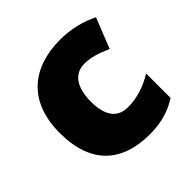

<svg xmlns="http://www.w3.org/2000/svg" viewBox="-152 -698 843 843"><g transform="rotate(-45 269.5 -276.5)"><path d="M318 10C394 10 449 -9 495 -39V-191C446 -160 389 -142 334 -142C276 -142 236 -179 236 -275C236 -368 275 -413 333 -413C375 -413 412 -400 458 -380L514 -521C462 -547 401 -563 333 -563C166 -563 42 -475 42 -274C42 -77 150 10 318 10Z"/></g></svg>

Font: Noto Sans Canadian Aboriginal Black
Style: Regular
Weight: 900
Designer: Monotype Design Team, Typotheque's Kevin King
Foundry: Monotype Imaging Inc.
Version: Version 2.004